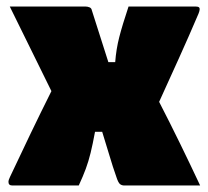

<svg xmlns="http://www.w3.org/2000/svg" viewBox="-20 -570 640 590"><path d="M10 -550H242Q249 -550 255 -547.5Q261 -545 262 -539Q275 -499 287.5 -459Q300 -419 313 -379H334Q337 -419 346.5 -456Q356 -493 375 -550H581Q589 -550 592 -547Q596 -543 590 -528Q561 -460 530.5 -392.5Q500 -325 469 -257Q502 -193 533.5 -128.5Q565 -64 595 0H362Q354 0 348.5 -4.5Q343 -9 337 -28Q327 -56 316.5 -91.5Q306 -127 294 -165H272Q265 -127 258.5 -100.5Q252 -74 243.5 -51Q235 -28 222 0H18Q6 0 6 -11Q6 -17 11 -27Q42 -93 73.5 -158.5Q105 -224 138 -290Q106 -355 74 -420Q42 -485 10 -550Z"/></svg>

Font: Recursive Sn Lnr St XBk
Style: Regular
Weight: 1000
Version: Version 1.079;hotconv 1.0.112;makeotfexe 2.5.65598; ttfautoh